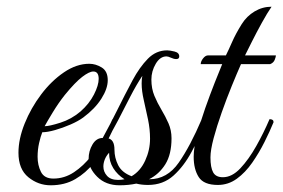

<svg xmlns="http://www.w3.org/2000/svg" viewBox="-20 -548 842 572"><path d="M131 4Q94 4 64.5 -20Q35 -44 35 -93Q35 -134 53.5 -180Q72 -226 102.5 -266.5Q133 -307 170.5 -332.5Q208 -358 246 -358Q265 -358 283 -347Q301 -336 301 -309Q301 -284 282 -254Q263 -224 228 -198Q213 -187 190 -177Q167 -167 144 -160.5Q121 -154 106 -154Q101 -142 96.5 -122Q92 -102 92 -81Q92 -56 102 -36Q112 -16 139 -16Q172 -16 200.5 -35Q229 -54 251.5 -83Q274 -112 290 -142Q306 -172 315 -193Q327 -193 327 -184Q314 -156 297.5 -123Q281 -90 258.5 -61.5Q236 -33 204.5 -14.5Q173 4 131 4ZM113 -172Q127 -172 160 -182.5Q193 -193 220 -216Q246 -239 260 -266.5Q274 -294 274 -313Q274 -335 258 -335Q246 -335 225 -319Q204 -303 173 -265Q154 -241 137 -213Q120 -185 113 -172Z M336 4Q295 4 269.5 -21.5Q244 -47 244 -75Q244 -98 255.5 -117.5Q267 -137 286 -137L287 -139Q309 -179 329.5 -220.5Q350 -262 375 -309Q396 -348 420.5 -373Q445 -398 478 -398Q486 -398 500 -394.5Q514 -391 514 -380Q514 -372 505 -372Q498 -372 489.5 -376Q481 -380 476 -380Q457 -380 444 -358Q431 -336 431 -311Q431 -284 440 -262.5Q449 -241 461 -221Q473 -201 482 -180.5Q491 -160 491 -136Q491 -88 472.5 -58.5Q454 -29 424 -14H425Q478 -14 512.5 -63.5Q547 -113 581 -193Q593 -193 593 -184Q574 -139 551 -96Q528 -53 497 -25Q466 3 421 3Q402 3 386 -1Q363 4 336 4ZM321 -102Q321 -78 332 -56Q343 -34 372 -23Q398 -38 412.5 -69.5Q427 -101 427 -135Q427 -163 421 -192Q415 -221 408.5 -249Q402 -277 402 -299Q402 -306 402.5 -311.5Q403 -317 404 -322Q386 -295 367.5 -259Q349 -223 332 -190Q315 -157 301 -136Q321 -133 321 -102ZM288 -52Q288 -36 299 -24Q310 -12 332 -12Q342 -12 351 -14Q330 -27 317.5 -47Q305 -67 305 -93Q296 -83 292 -72.5Q288 -62 288 -52Z M789 -528Q776 -509 760 -480Q744 -451 730.5 -424Q717 -397 710 -383H802Q802 -379 798.5 -370Q795 -361 785 -357H698Q686 -330 670.5 -292Q655 -254 640.5 -213Q626 -172 616.5 -136.5Q607 -101 607 -79Q607 -49 615 -34.5Q623 -20 644 -20Q671 -20 696 -46.5Q721 -73 743.5 -113Q766 -153 783 -193Q795 -193 795 -184Q784 -157 768 -125Q752 -93 731.5 -63.5Q711 -34 685.5 -15.5Q660 3 629 3Q587 3 572 -20.5Q557 -44 557 -81Q557 -108 567 -146.5Q577 -185 591.5 -226Q606 -267 620 -302.5Q634 -338 642 -357H578Q578 -365 585 -374Q592 -383 600 -383H653Q661 -399 671.5 -423Q682 -447 700 -476Q715 -500 738.5 -514Q762 -528 789 -528Z"/></svg>

Font: Great Vibes
Style: Regular
Weight: 400
Designer: Robert E. Leuschke, Viktoriya Grabowska, Viviana Monsalve, Eben Sorkin
Foundry: Robert E. Leuschke
Version: Version 1.103; ttfautohint (v1.8.4.7-5d5b)